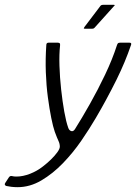

<svg xmlns="http://www.w3.org/2000/svg" viewBox="-118 -649 564 796"><path d="M-45 127Q-59 127 -71 125.5Q-83 124 -92 122Q-102 118 -96 109L-81 86Q-76 79 -68 81Q-64 82 -60 82.5Q-56 83 -50 83Q-23 83 6.5 71.5Q36 60 60 41Q77 28 93 12.5Q109 -3 119.5 -17.5Q130 -32 130 -41Q130 -53 124.5 -64.5Q119 -76 109 -103Q102 -123 94.5 -160Q87 -197 80.5 -245.5Q74 -294 72 -349.5Q70 -405 74 -462Q74 -472 83 -472H122Q126 -472 129 -470Q132 -468 131 -460Q127 -425 128.5 -376.5Q130 -328 135.5 -278Q141 -228 148.5 -186Q156 -144 165 -119Q169 -108 177.5 -105.5Q186 -103 193 -114Q222 -160 255 -218.5Q288 -277 318 -340Q348 -403 367 -462Q369 -468 371.5 -470Q374 -472 380 -472H419Q429 -472 425 -462Q413 -427 398.5 -392Q384 -357 365 -318.5Q346 -280 320 -232Q305 -204 279 -159.5Q253 -115 219 -65.5Q185 -16 143 27.5Q101 71 53.5 99Q6 127 -45 127ZM233 -530Q229 -530 229.5 -532Q230 -534 232 -537L298 -624Q301 -629 310 -629H354Q357 -629 357.5 -627.5Q358 -626 354 -623L274 -534Q272 -532 270 -531Q268 -530 264 -530Z"/></svg>

Font: Glory Light
Style: Italic
Weight: 300
Italic angle: -12°
Version: Version 1.011